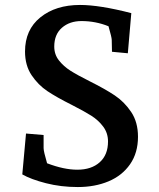

<svg xmlns="http://www.w3.org/2000/svg" viewBox="-20 -740 643 775"><path d="M70 -36 85 -201 156 -195V-142Q156 -129 170 -81Q238 -55 292 -55Q349 -55 382.5 -85Q416 -115 416 -169Q416 -203 396.5 -229Q377 -255 348.5 -273Q320 -291 269 -317Q209 -347 171.5 -372Q134 -397 107.5 -436.5Q81 -476 81 -532Q81 -620 143 -670Q205 -720 303 -720Q382 -720 510 -687L496 -525L432 -531L431 -579Q431 -589 418 -634Q366 -655 309 -655Q261 -655 230 -628Q199 -601 199 -552Q199 -520 218 -496Q237 -472 264.5 -454.5Q292 -437 342 -412Q404 -381 443 -355Q482 -329 509.5 -288Q537 -247 537 -188Q537 -123 505 -77Q473 -31 418 -8Q363 15 294 15Q226 15 165.5 -0.5Q105 -16 70 -36Z"/></svg>

Font: Andada Pro SemiBold
Style: Regular
Weight: 600
Designer: Carolina Giovagnoli
Foundry: Huerta Tipografica
Version: Version 3.005